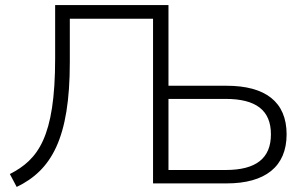

<svg xmlns="http://www.w3.org/2000/svg" viewBox="-20 -725 1203 759"><path d="M19 -37 46 14C183 -52 256 -177 256 -479V-651H585V0H876C1028 0 1113 -66 1113 -194C1113 -323 1028 -386 876 -386H646V-705H198V-494C198 -181 130 -94 19 -37ZM872 -53H646V-334H872C992 -334 1051 -289 1051 -194C1051 -99 992 -53 872 -53Z"/></svg>

Font: Poppy and Pepper Light
Style: Regular
Weight: 300
Designer: Thy Ha
Foundry: Thy Ha
Version: Version 0.001;Glyphs 3.2 (3227)